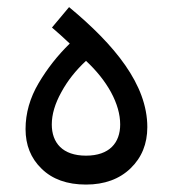

<svg xmlns="http://www.w3.org/2000/svg" viewBox="-20 -506 478 532"><path d="M218.3 5.4C269.5 5.4 311 -9.8 341.8 -39.6C372.6 -69.3 388.2 -107.4 388.2 -153.8C388.2 -272 297.4 -381.8 171.4 -486.3L124 -429.7C139.6 -416.5 156.2 -401.4 173.3 -385.3C139.6 -352.5 110.8 -315.9 86.9 -275.4C63 -234.9 50.8 -192.4 50.8 -148.4C50.8 -104 65.4 -67.4 95.2 -38.6C125 -9.3 166 5.4 218.3 5.4ZM218.3 -74.7C153.3 -74.7 123.5 -110.4 123.5 -161.1C123.5 -189 132.3 -218.8 149.9 -250.5C167 -282.2 189.9 -311 218.3 -337.4C247.1 -310.5 270.5 -281.7 287.6 -250.5C304.7 -218.8 313 -189 313 -161.1C313 -110.4 283.2 -74.7 218.3 -74.7Z"/></svg>

Font: Estedad Regular
Style: Regular
Weight: 400
Designer: Amin Abedi
Version: Version 7.3